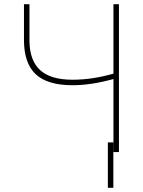

<svg xmlns="http://www.w3.org/2000/svg" viewBox="-20 -731 687 923"><path d="M551.8 -710.9V0H525.4V-351.1Q417.5 -321.3 329.1 -321.3Q208.5 -321.3 152.1 -373.8Q95.7 -426.3 95.2 -537.1V-710.9H121.6V-533.2Q123 -439 173.6 -393.3Q224.1 -347.7 329.1 -347.7Q423.3 -347.7 525.4 -377V-710.9ZM524.9 171.9H498.5V-46.4H524.9Z"/></svg>

Font: Roboto Thin
Style: Regular
Weight: 250
Designer: Google
Version: Version 2.134; 2016